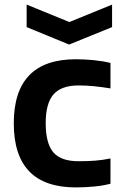

<svg xmlns="http://www.w3.org/2000/svg" viewBox="-20 -807 542 836"><path d="M96 -787 282 -711 468 -787V-689L281 -613L96 -689ZM310 9Q40 9 40 -270Q40 -549 310 -549Q348 -549 388.5 -545Q429 -541 461 -533V-422Q425 -428 390 -431.5Q355 -435 323 -435Q247 -435 213 -396Q179 -357 179 -271Q179 -183 212 -144Q245 -105 322 -105Q363 -105 394.5 -107.5Q426 -110 461 -117V-7Q432 1 391.5 5Q351 9 310 9Z"/></svg>

Font: Encode Sans Normal
Style: SemiBold
Weight: 600
Designer: Pablo Impallari, Andres Torresi
Foundry: Pablo Impallari, Andres Torresi
Version: Version 1.000; ttfautohint (v1.00) -l 8 -r 50 -G 200 -x 14 -